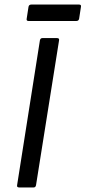

<svg xmlns="http://www.w3.org/2000/svg" viewBox="-20 -822 375 842"><path d="M64 0Q53 0 55 -10L155 -645Q157 -655 166 -655H230Q241 -655 239 -645L138 -10Q136 0 128 0ZM105 -730Q95 -730 97 -740L105 -792Q107 -802 117 -802H327Q337 -802 335 -792L327 -740Q325 -730 315 -730Z"/></svg>

Font: Sofia Sans Hairline
Style: Italic
Weight: 1
Italic angle: -9°
Designer: Botio Nikoltchev, Ani Petrova
Foundry: lettersoup
Version: Version 4.102